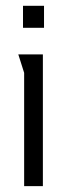

<svg xmlns="http://www.w3.org/2000/svg" viewBox="-20 -636 227 656"><path d="M130.4 -616.2V-541H58.6V-616.2ZM126.5 -450.2V0H62.5V-387.2L42.5 -450.2Z"/></svg>

Font: Aubrey
Style: Regular
Weight: 400
Designer: Gayaneh Bagdasaryan | Cyreal.org
Foundry: Gayaneh Bagdasaryan | Cyreal.org
Version: Version 1.000